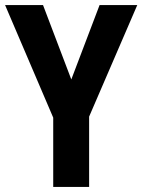

<svg xmlns="http://www.w3.org/2000/svg" viewBox="-20 -734 559 754"><path d="M260 -422 149 -714H0L189 -272V0H330V-276L519 -714H371Z"/></svg>

Font: Noto Sans Georgian Condensed Bold
Style: Regular
Weight: 700
Width: 3
Designer: Monotype Design Team, Akaki Razmadze
Foundry: Google LLC
Version: Version 2.005